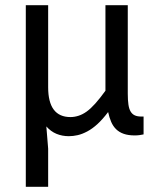

<svg xmlns="http://www.w3.org/2000/svg" viewBox="-20 -510 590 730"><path d="M163.1 -490.2V-178.2Q163.1 -64.9 248 -64.9Q262.7 -64.9 278.3 -69.8Q293.9 -74.7 309.3 -85.7Q324.7 -96.7 342 -116Q359.4 -135.3 380.9 -165V-490.2H465.8V-153.8Q465.8 -128.9 468.3 -112.3Q470.7 -95.7 476.8 -85.7Q482.9 -75.7 492.7 -71.3Q502.4 -66.9 517.1 -66.9H525.9V1Q519 2.4 510.5 3.7Q502 4.9 492.2 4.9Q467.8 4.9 450.4 -1.2Q433.1 -7.3 421.4 -18.8Q409.7 -30.3 402.6 -46.9Q395.5 -63.5 391.1 -84Q370.1 -56.2 350.6 -38.3Q331.1 -20.5 311.8 -10.3Q292.5 0 275.1 3.9Q257.8 7.8 241.7 7.8Q216.3 7.8 194.6 -1.2Q172.9 -10.3 156.2 -29.3L163.1 55.2V200.2H78.1V-490.2Z"/></svg>

Font: Code New Roman
Style: Regular
Weight: 400
Monospace: yes
Designer: Sam Radian
Foundry: Code New Roman
Version: Version 2.00 November 29, 2014